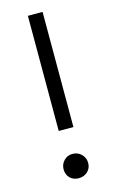

<svg xmlns="http://www.w3.org/2000/svg" viewBox="-109 -718 458 770"><g transform="rotate(-15 120.5 -333.0)"><path d="M151 -196H90V-674H151ZM171 -42Q171 -20 156 -6Q141 8 119 8Q97 8 83 -6Q69 -20 69 -42Q69 -63 83.5 -78Q98 -93 119 -93Q141 -93 156 -78Q171 -63 171 -42Z"/></g></svg>

Font: Hind Siliguri Light
Style: Regular
Weight: 300
Designer: Jyotish Sonowal
Foundry: Indian Type Foundry
Version: Version 1.001;PS 1.0;hotconv 1.0.86;makeotf.lib2.5.63406; tt